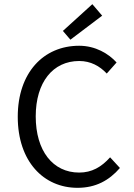

<svg xmlns="http://www.w3.org/2000/svg" viewBox="-20 -887 640 919"><path d="M351 12C438 12 502 -23 554 -83L507 -134C465 -87 419 -61 359 -61C233 -61 151 -165 151 -330C151 -493 233 -595 359 -595C414 -595 457 -571 491 -535L538 -588C500 -630 437 -668 359 -668C188 -668 65 -539 65 -328C65 -114 189 12 351 12ZM317 -697 469 -812 422 -867 281 -739Z"/></svg>

Font: Hasklig
Style: Regular
Weight: 400
Monospace: yes
Designer: Paul D. Hunt, Teo Tuominen
Foundry: Adobe Systems Incorporated
Version: Version 2.030;PS 1.0;hotconv 16.6.51;makeotf.lib2.5.65220